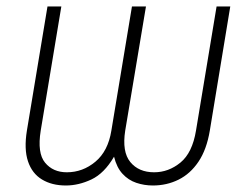

<svg xmlns="http://www.w3.org/2000/svg" viewBox="-20 -566 772 596"><path d="M63.5 -160.6 127.4 -545.9H170.4L106.4 -160.6Q95.2 -90.8 119.9 -61Q144.5 -31.2 187.5 -31.2Q236.8 -31.2 276.1 -64Q315.4 -96.7 325.7 -160.6L389.6 -545.9H433.1L368.7 -160.6Q358.4 -94.7 384.5 -63Q410.6 -31.2 458.5 -31.2Q503.4 -31.2 540.3 -61.5Q577.1 -91.8 588.4 -160.6L652.3 -545.9H694.8L631.3 -160.6Q621.6 -102.1 596.2 -64.2Q570.8 -26.4 534.2 -8.3Q497.6 9.8 454.6 9.8Q427.7 9.8 403.1 1.5Q378.4 -6.8 360.4 -26.4Q342.3 -45.9 334 -79.6Q303.7 -27.8 263.9 -9Q224.1 9.8 184.6 9.8Q141.1 9.8 110.4 -8.8Q79.6 -27.3 66.9 -65.2Q54.2 -103 63.5 -160.6Z"/></svg>

Font: Inter Tight ExtraLight
Style: Italic
Weight: 250
Italic angle: -9.39999°
Designer: Rasmus Andersson
Foundry: rsms
Version: Version 3.004